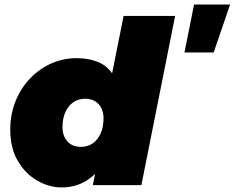

<svg xmlns="http://www.w3.org/2000/svg" viewBox="-20 -812 1029 842"><path d="M250 10Q196 10 144 -19.5Q92 -49 58.5 -105.5Q25 -162 25 -243Q25 -311 48 -368Q71 -425 111.5 -467.5Q152 -510 204.5 -533.5Q257 -557 316 -557Q371 -557 413.5 -538.5Q456 -520 480.5 -476.5Q505 -433 505 -359Q505 -289 489 -223Q473 -157 441 -104.5Q409 -52 361 -21Q313 10 250 10ZM335 -168Q365 -168 387 -183.5Q409 -199 421.5 -227Q434 -255 434 -293Q434 -331 412.5 -355Q391 -379 353 -379Q324 -379 301.5 -363.5Q279 -348 266.5 -320Q254 -292 254 -254Q254 -216 275.5 -192Q297 -168 335 -168ZM387 0 402 -74 439 -274 468 -472 522 -742H748L600 0ZM789 -582 831 -792H989L917 -582Z"/></svg>

Font: Montserrat Thin Black
Style: Italic
Weight: 900
Italic angle: -11.3°
Version: Version 9.000